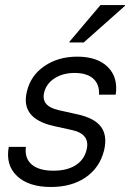

<svg xmlns="http://www.w3.org/2000/svg" viewBox="-20 -736 519 766"><path d="M183.3 10Q94.2 10 47.9 -33.8Q1.7 -77.5 15 -150H83.3Q77.5 -105 106.2 -80Q135 -55 193.3 -55Q246.7 -55 280.8 -76.2Q315 -97.5 325 -136.7Q341.7 -200 269.2 -216.7L194.2 -233.3Q60 -263.3 87.5 -371.7Q102.5 -435 157.5 -472.5Q212.5 -510 288.3 -510Q368.3 -510 410 -468.8Q451.7 -427.5 441.7 -358.3H375Q377.5 -399.2 352.1 -422.1Q326.7 -445 277.5 -445Q231.7 -445 198.8 -424.2Q165.8 -403.3 156.7 -369.2Q149.2 -340.8 163.3 -322.9Q177.5 -305 213.3 -296.7L288.3 -280Q357.5 -265 383.3 -229.6Q409.2 -194.2 395 -135Q377.5 -66.7 321.7 -28.3Q265.8 10 183.3 10ZM256.7 -566.7 257.5 -570 380.8 -715.8H479.2L478.3 -712.5L314.2 -566.7Z"/></svg>

Font: Funnel Sans Light
Style: Italic
Weight: 300
Italic angle: -14.036°
Designer: NORD ID, Kristian Moeller
Foundry: Dicotype
Version: Version 1.000